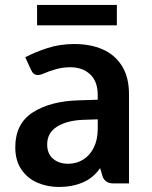

<svg xmlns="http://www.w3.org/2000/svg" viewBox="-20 -744 615 779"><path d="M503.4 -361.3V0H438Q409.2 0 397 -25.4L386.2 -62Q358.9 -22 315.7 -3.7Q272.5 14.6 218.8 14.6Q173.3 14.6 133.1 -2.2Q92.8 -19 67.4 -55.4Q42 -91.8 42 -146.5Q42 -242.2 112.8 -287.8Q183.6 -333.5 298.3 -336.9L376.5 -339.4V-358.4Q376.5 -413.6 345.7 -442.4Q314.9 -471.2 265.1 -471.2Q234.9 -471.2 207.3 -463.4Q179.7 -455.6 151.4 -443.4Q141.1 -439.5 133.8 -439.5Q114.7 -439.5 105.5 -461.4L82.5 -511.7Q121.1 -532.2 171.9 -548.8Q222.7 -565.4 281.7 -565.4Q346.7 -565.4 396.5 -543.7Q446.3 -522 474.9 -476.3Q503.4 -430.7 503.4 -361.3ZM376.5 -220.7V-259.8L316.9 -257.8Q252.4 -255.4 211.9 -230.5Q171.4 -205.6 171.4 -157.7Q171.4 -120.6 195.1 -100.1Q218.8 -79.6 256.3 -79.6Q290.5 -79.6 317.9 -96.7Q345.2 -113.8 360.8 -145.8Q376.5 -177.7 376.5 -220.7ZM454.1 -641.1V-724.1H130.4V-641.1Z"/></svg>

Font: Lycee Sans SemiBold
Style: Regular
Weight: 600
Designer: Justin Alvin
Foundry: Alkove Design
Version: Version 1.030